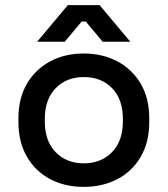

<svg xmlns="http://www.w3.org/2000/svg" viewBox="-20 -716 655 750"><path d="M307 14Q233 14 175.5 -16.5Q118 -47 85 -104Q52 -161 52 -239V-254Q52 -332 85 -388.5Q118 -445 175.5 -476Q233 -507 307 -507Q381 -507 439 -476Q497 -445 530 -388.5Q563 -332 563 -254V-239Q563 -161 530 -104Q497 -47 439 -16.5Q381 14 307 14ZM307 -78Q375 -78 417.5 -121.5Q460 -165 460 -242V-251Q460 -328 418 -371.5Q376 -415 307 -415Q240 -415 197.5 -371.5Q155 -328 155 -251V-242Q155 -165 197.5 -121.5Q240 -78 307 -78ZM125 -553 245 -696H369L489 -553H381L315 -632H299L233 -553Z"/></svg>

Font: Space Grotesk Medium
Style: Regular
Weight: 500
Designer: Florian Karsten
Foundry: Florian Karsten
Version: Version 2.000